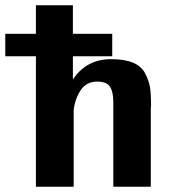

<svg xmlns="http://www.w3.org/2000/svg" viewBox="-26 -707 659 727"><path d="M-6 -494V-579H110V-687H250V-579H399V-494H250V-406Q301 -483 395 -483Q446 -483 478 -469.5Q510 -456 524 -428.5Q538 -401 542 -376Q546 -351 546 -311Q546 -308 545.5 -302Q545 -296 545 -293V0H403V-322Q403 -359 390.5 -378.5Q378 -398 342 -398Q300 -398 278.5 -364Q257 -330 253 -289V-242V0H110V-494Z"/></svg>

Font: Coval
Style: Heavy
Weight: 900
Foundry: Context Ltd
Version: Version 001.000